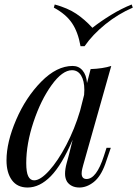

<svg xmlns="http://www.w3.org/2000/svg" viewBox="-20 -822 612 856"><path d="M455 -163H474L449 -90Q429 -35 398 -10.5Q367 14 334 14Q315 14 301 7Q287 0 279 -12Q270 -27 270 -47Q270 -68 277 -94Q284 -120 286 -127L304 -199Q256 -87 206.5 -36.5Q157 14 103 14Q57 14 33 -19Q9 -52 9 -107Q9 -188 52 -288Q95 -388 164 -458Q233 -528 304 -528Q331 -528 348 -508Q365 -488 368 -452L384 -514Q439 -516 476 -528L351 -86Q350 -82 347 -70.5Q344 -59 344 -49Q344 -24 366 -24Q410 -24 443 -126ZM337 -328 355 -399Q356 -407 356 -421Q356 -462 341.5 -485.5Q327 -509 301 -509Q258 -509 210 -442.5Q162 -376 129.5 -278.5Q97 -181 97 -95Q97 -54 106 -36Q115 -18 132 -18Q160 -18 199 -61Q238 -104 275.5 -175.5Q313 -247 337 -328ZM567 -802 572 -788Q507 -760 450 -714Q393 -668 357 -616H339Q328 -679 301 -719Q274 -759 220 -788L224 -802Q282 -786 319.5 -761Q357 -736 392 -698Q430 -728 476 -756Q522 -784 567 -802Z"/></svg>

Font: Playfair Display
Style: Italic
Weight: 400
Italic angle: -14°
Designer: Claus Eggers Sørensen
Foundry: Claus Eggers Sørensen
Version: Version 1.200; ttfautohint (v1.6)